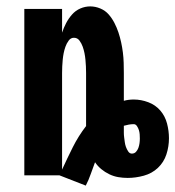

<svg xmlns="http://www.w3.org/2000/svg" viewBox="-20 -548 548 600"><path d="M248 32 166 0H56V-520H174V-446Q179 -461 186.5 -475.5Q194 -490 205 -502.5Q216 -515 231 -521.5Q246 -528 262 -528Q278 -528 293.5 -521.5Q309 -515 319.5 -503Q330 -491 337.5 -476.5Q345 -462 350 -447Q355 -432 358.5 -416Q362 -400 364 -384Q366 -368 366.5 -352Q367 -336 367 -320V-233Q374 -235 382 -236Q390 -237 398 -237Q421 -237 443.5 -228.5Q466 -220 481 -202.5Q496 -185 502 -162Q508 -139 508 -116Q508 -90 500 -65.5Q492 -41 473.5 -23.5Q455 -6 429.5 1Q404 8 379 8Q364 8 349.5 5.5Q335 3 321.5 -3.5Q308 -10 296.5 -19.5Q285 -29 277 -41Q270 -23 263.5 -4Q257 15 248 32ZM174 -18Q190 -53 207.5 -88Q225 -123 249 -154V-320Q249 -330 248.5 -340.5Q248 -351 247 -361.5Q246 -372 244 -382Q242 -392 238.5 -402Q235 -412 228.5 -421Q222 -430 211 -430Q201 -430 194.5 -421Q188 -412 184.5 -402Q181 -392 179 -382Q177 -372 176 -361.5Q175 -351 174.5 -340.5Q174 -330 174 -320ZM392 -68Q400 -68 405 -73.5Q410 -79 412.5 -86Q415 -93 416 -100.5Q417 -108 417 -115Q417 -122 416.5 -128.5Q416 -135 414 -141.5Q412 -148 408 -154Q404 -160 398 -160Q390 -160 382 -158.5Q374 -157 367 -155V-149Q367 -142 367 -134Q367 -126 368 -118.5Q369 -111 370 -103.5Q371 -96 373.5 -89Q376 -82 380.5 -75Q385 -68 392 -68Z"/></svg>

Font: Iosevka Term Curly Heavy
Style: Regular
Weight: 900
Designer: Belleve Invis
Foundry: Belleve Invis
Version: Version 32.3.0